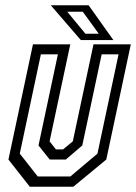

<svg xmlns="http://www.w3.org/2000/svg" viewBox="-20 -708 516 728"><path d="M93 0 12 -103 105 -540H246.5L168 -172L192 -141.5H219L256 -172L334.5 -540H476L383 -103L258 0ZM123 -39H247L349.5 -125.5L429.5 -502H365.5L292 -156.5L229.5 -103H168.5L126 -156.5L199.5 -502H135L55 -125.5ZM410 -556H286.5L172.5 -688H316ZM354.5 -580 294 -663.5H235L304 -580Z"/></svg>

Font: Tourney Condensed Regular
Style: Italic
Weight: 400
Width: 3
Italic angle: -12°
Designer: Tyler Finck
Foundry: Etcetera Type Co
Version: Version 1.010; ttfautohint (v1.8.3)